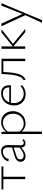

<svg xmlns="http://www.w3.org/2000/svg" viewBox="1262 -1718 745 3308"><g transform="rotate(-90 1634.0 -63.5)"><path d="M202 0V-410H243V0ZM24 -378V-410H421V-378Z M817 4Q783 4 763.5 -20.5Q744 -45 745 -92L749 -291Q750 -325 741 -345.5Q732 -366 715 -376.5Q698 -387 676 -387Q652 -387 623.5 -375.5Q595 -364 574.5 -341.5Q554 -319 550 -286L509 -290Q513 -318 530 -341Q547 -364 571 -381Q595 -398 624 -407Q653 -416 682 -416Q736 -416 763 -384Q790 -352 789 -297L786 -85Q785 -56 795.5 -41Q806 -26 826 -26Q838 -26 851 -32.5Q864 -39 873 -51L891 -32Q878 -15 859 -5.5Q840 4 817 4ZM596 4Q554 4 527.5 -19Q501 -42 501 -81Q501 -104 510.5 -123Q520 -142 541.5 -157.5Q563 -173 601 -183L768 -234L773 -208L612 -156Q570 -143 556 -125.5Q542 -108 542 -87Q542 -57 561.5 -42.5Q581 -28 609 -28Q642 -28 679 -49.5Q716 -71 759 -107L770 -89Q728 -50 685 -23Q642 4 596 4Z M1163 4Q1110 4 1068 -21Q1026 -46 1002 -95L1016 -111Q1039 -70 1075.5 -48.5Q1112 -27 1157 -27Q1208 -27 1246.5 -50.5Q1285 -74 1307 -115.5Q1329 -157 1329 -210Q1329 -260 1309.5 -299.5Q1290 -339 1255.5 -362Q1221 -385 1174 -385Q1131 -385 1090 -363.5Q1049 -342 1017 -291L1000 -301Q1033 -358 1079 -386.5Q1125 -415 1183 -415Q1241 -415 1283.5 -388.5Q1326 -362 1349.5 -317Q1373 -272 1373 -213Q1373 -151 1345 -102Q1317 -53 1270 -24.5Q1223 4 1163 4ZM980 289V-410H1015L1021 -317V283Z M1668 6Q1610 6 1566 -18.5Q1522 -43 1497 -87Q1472 -131 1472 -191Q1472 -259 1499.5 -309.5Q1527 -360 1574.5 -388Q1622 -416 1682 -416Q1752 -416 1786 -377.5Q1820 -339 1820 -271Q1820 -265 1820 -259Q1820 -253 1819 -247H1783V-271Q1783 -329 1757.5 -357Q1732 -385 1680 -385Q1631 -385 1593 -361.5Q1555 -338 1533.5 -296Q1512 -254 1512 -196Q1512 -119 1557.5 -73Q1603 -27 1675 -27Q1710 -27 1742 -40Q1774 -53 1804 -81L1822 -58Q1796 -34 1770.5 -20Q1745 -6 1720 0Q1695 6 1668 6ZM1501 -247 1507 -276H1812V-247Z M1913 5 1909 -31Q1944 -47 1965 -92Q1986 -137 1997.5 -215.5Q2009 -294 2014 -410H2050Q2047 -331 2041 -269Q2035 -207 2025 -160Q2015 -113 1999.5 -79.5Q1984 -46 1963 -25.5Q1942 -5 1913 5ZM2235 0V-410H2276V0ZM2035 -378V-410H2253V-378Z M2735 0 2484 -210 2728 -410H2784L2515 -198V-227L2791 0ZM2448 0V-410H2489V0Z M3034 16 2836 -411H2882L3055 -32ZM3192 -411H3234L2941 289H2896L3036 -19Z"/></g></svg>

Font: Ysabeau ExtraLight
Style: Regular
Weight: 250
Designer: Christian Thalmann (Catharsis Fonts)
Version: Version 2.002